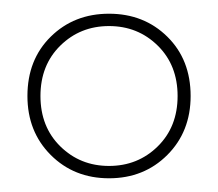

<svg xmlns="http://www.w3.org/2000/svg" viewBox="-20 -720 318 280"><path d="M20 -580Q20 -528 54 -494Q88 -460 139 -460Q190 -460 224 -494Q258 -528 258 -580Q258 -633 224 -666.5Q190 -700 139 -700Q88 -700 54 -666.5Q20 -633 20 -580ZM39 -580Q39 -625 68 -653.5Q97 -682 139 -682Q181 -682 210 -653.5Q239 -625 239 -580Q239 -535 210 -506.5Q181 -478 139 -478Q97 -478 68 -506.5Q39 -535 39 -580Z"/></svg>

Font: Jost ExtraLight
Style: Regular
Weight: 250
Version: Version 3.710